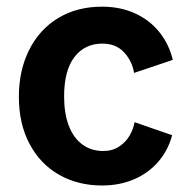

<svg xmlns="http://www.w3.org/2000/svg" viewBox="-20 -560 592 590"><path d="M293.5 -539.5Q350 -539.5 395.2 -518.8Q440.5 -498 470 -461Q499.5 -424 511 -376L392 -336Q386 -372.5 361.2 -399.2Q336.5 -426 294.5 -426Q240.5 -426 208.8 -384.8Q177 -343.5 177 -263.5Q177 -212 191.2 -174.2Q205.5 -136.5 232.8 -116.2Q260 -96 297 -96Q325.5 -96 346.2 -109.8Q367 -123.5 378.5 -143.8Q390 -164 393.5 -184.5L509 -144.5Q497 -99 467.2 -64Q437.5 -29 393 -9.5Q348.5 10 293.5 10Q219.5 10 161.5 -23Q103.5 -56 70.8 -117.8Q38 -179.5 38 -262.5Q38 -344 69.8 -407Q101.5 -470 159.2 -504.8Q217 -539.5 293.5 -539.5Z"/></svg>

Font: 1883 Sans
Style: Bold
Weight: 700
Designer: 1883 Sans project is a fork of Public Sans.
Version: Version 1.009